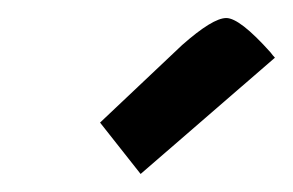

<svg xmlns="http://www.w3.org/2000/svg" viewBox="-20 -742 325 213"><path d="M280 -684Q283 -680 285 -678L136 -549L91 -606L182 -692Q216 -722 231 -722Q246 -722 280 -684Z"/></svg>

Font: Economica
Style: Bold Italic
Weight: 700
Designer: Vicente Lamonaca
Foundry: Vicente Lamonaca
Version: Version 1.100